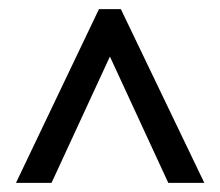

<svg xmlns="http://www.w3.org/2000/svg" viewBox="-20 -733 482 421"><path d="M15 -332 197 -713H245L428 -332H349L221 -609L93 -332Z"/></svg>

Font: Noto Sans Lao ExtraCondensed
Style: Regular
Weight: 400
Width: 2
Designer: Monotype Design Team
Foundry: Monotype Imaging Inc.
Version: Version 2.004; ttfautohint (v1.8.4.7-5d5b)